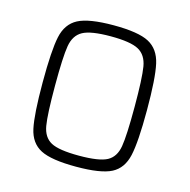

<svg xmlns="http://www.w3.org/2000/svg" viewBox="-84 -600 682 690"><g transform="rotate(15 257.0 -255.0)"><path d="M63 -254Q63 -373 74 -424.5Q85 -476 125 -497Q165 -518 257 -518Q349 -518 388.5 -497Q428 -476 439.5 -424.5Q451 -373 451 -254Q451 -136 439.5 -84.5Q428 -33 388.5 -12.5Q349 8 257 8Q165 8 125 -12.5Q85 -33 74 -84Q63 -135 63 -254ZM405 -254Q405 -361 398 -402.5Q391 -444 361 -460.5Q331 -477 257 -477Q183 -477 153 -460.5Q123 -444 116 -402.5Q109 -361 109 -254Q109 -147 116 -106Q123 -65 152.5 -49Q182 -33 257 -33Q332 -33 361.5 -49Q391 -65 398 -106Q405 -147 405 -254Z"/></g></svg>

Font: Saira Semi Condensed ExtraLight
Style: Regular
Weight: 200
Width: 4
Designer: Hector Gatti with collaboration of the Omnibus-Type team
Foundry: Omnibus-Type
Version: Version 1.001; ttfautohint (v1.8)